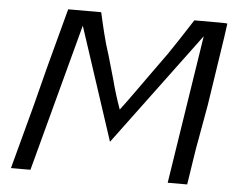

<svg xmlns="http://www.w3.org/2000/svg" viewBox="-50 -743 975 805"><g transform="rotate(5 437.5 -341.0)"><path d="M344 -685Q348 -667 355.5 -634.5Q363 -602 376 -554Q380 -542 391 -505.5Q402 -469 419 -408Q434 -349 457 -285Q467 -298 484.5 -322Q502 -346 527 -381Q541 -401 569 -440Q597 -479 638 -536Q653 -558 677.5 -595Q702 -632 736 -685H848Q874 -685 875 -683Q869 -636 855.5 -549.5Q842 -463 823 -336L796 -185Q791 -160 784 -114Q777 -68 766 3H684L781 -622L428 -147L272 -622L106 -1H24L96 -270Q108 -318 139 -438L205 -685Z"/></g></svg>

Font: New Athena Unicode
Style: Italic
Weight: 400
Designer: J. Rusten 1997; rev. by R. Hancock 2001, 2002, rev. by D. Mastronarde 2002-2019
Foundry: Society for Classical Studies (formerly American Philological Association)
Version: Version 5.008